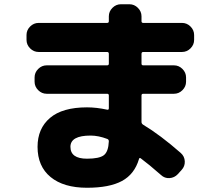

<svg xmlns="http://www.w3.org/2000/svg" viewBox="-20 -820 1040 905"><path d="M390 -72Q448 -72 469.5 -88.5Q491 -105 493 -154Q493 -162 486 -165Q444 -181 407 -181Q312 -181 312 -128Q312 -72 390 -72ZM162 -575Q139 -575 122 -592Q105 -609 105 -632V-655Q105 -678 122 -695Q139 -712 162 -712H485Q493 -712 493 -720V-743Q493 -766 510 -783Q527 -800 550 -800H590Q613 -800 630 -783Q647 -766 647 -743V-720Q647 -712 655 -712H838Q861 -712 878 -695Q895 -678 895 -655V-632Q895 -609 878 -592Q861 -575 838 -575H655Q647 -575 647 -566V-520Q647 -512 655 -512H800Q823 -512 840 -495Q857 -478 857 -455V-435Q857 -412 840 -395Q823 -378 800 -378H655Q647 -378 647 -370V-245Q647 -237 655 -232Q735 -184 832 -99Q850 -83 851 -59.5Q852 -36 836 -19L818 1Q802 18 779 19.5Q756 21 739 5Q681 -46 643 -74Q637 -78 635 -70Q614 1 555 33Q496 65 390 65Q280 65 218.5 14.5Q157 -36 157 -128Q157 -214 215.5 -264Q274 -314 390 -314Q435 -314 485 -303Q493 -301 493 -310V-370Q493 -378 485 -378H200Q177 -378 160 -395Q143 -412 143 -435V-455Q143 -478 160 -495Q177 -512 200 -512H485Q493 -512 493 -520V-566Q493 -575 485 -575Z"/></svg>

Font: Rounded Mplus 1c ExtraBold
Style: Regular
Weight: 800
Version: Version 1.059.20150529